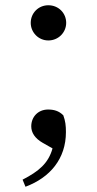

<svg xmlns="http://www.w3.org/2000/svg" viewBox="-20 -533 369 731"><path d="M164 -379C203 -379 232 -410 232 -446C232 -483 203 -513 164 -513C126 -513 97 -483 97 -446C97 -410 126 -379 164 -379ZM77 178C171 143 231 71 231 -30C231 -55 229 -72 221 -94C204 -111 185 -116 163 -116C125 -116 99 -88 99 -52C99 -28 113 -6 143 11L180 32C164 89 128 119 66 151Z"/></svg>

Font: Noto Serif JP Medium
Style: Regular
Weight: 500
Designer: Ryoko NISHIZUKA 西塚涼子 (kana & ideographs); Frank Grießhammer (Latin, Greek & Cyrillic); Wenlong ZHANG 张文龙 (bopomofo); San
Foundry: Adobe
Version: Version 2.001;hotconv 1.1.0;makeotfexe 2.6.0